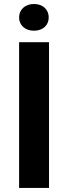

<svg xmlns="http://www.w3.org/2000/svg" viewBox="-20 -917 332 937"><path d="M73.2 -710.9V0H219.2V-710.9ZM73.2 -832C73.2 -794.4 102.1 -767.1 145.5 -767.1C189.9 -767.1 217.8 -794.4 217.8 -832C217.8 -869.6 189.9 -897.5 145.5 -897.5C102.1 -897.5 73.2 -869.6 73.2 -832Z"/></svg>

Font: Vazirmatn
Style: Bold
Weight: 700
Designer: Saber Rastikerdar
Foundry: Saber Rastikerdar
Version: Version 33.003